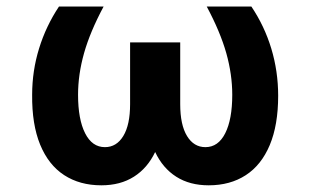

<svg xmlns="http://www.w3.org/2000/svg" viewBox="-20 -550 937 580"><path d="M215.8 -263.7Q215.8 -189.5 237.1 -147.5Q258.3 -105.5 296.9 -105.5Q332 -105.5 352.5 -139.2Q373 -172.9 373 -235.4V-421.9H524.4V-235.4Q524.4 -172.9 544.9 -139.2Q565.4 -105.5 600.6 -105.5Q639.2 -105.5 660.4 -147.5Q681.6 -189.5 681.6 -263.7Q681.6 -325.2 663.6 -389.4Q645.5 -453.6 604.5 -530.3H739.3Q778.8 -471.7 799.6 -403.1Q820.3 -334.5 820.3 -260.7Q820.3 -172.4 794.9 -111.8Q769.5 -51.3 722.4 -20.8Q675.3 9.8 610.4 9.8Q553.2 9.8 512.5 -16.1Q471.7 -42 448.7 -90.8Q425.8 -42.5 384.8 -16.4Q343.8 9.8 286.1 9.8Q221.2 9.8 173.8 -21Q126.5 -51.8 101.3 -113Q76.2 -174.3 77.1 -263.7Q77.1 -335.9 98.1 -403.8Q119.1 -471.7 158.2 -530.3H293Q252 -453.6 233.9 -389.4Q215.8 -325.2 215.8 -263.7Z"/></svg>

Font: Pretendard GOV
Style: Bold
Weight: 700
Designer: Base glyphs from Inter by Rasmus Andersson; Hangeul glyphs from Noto Sans CJK(Source Han Sans) by Jang Soo-young and Kan
Foundry: Kil Hyung-jin
Version: Version 1.309